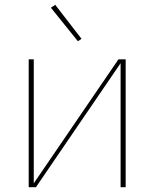

<svg xmlns="http://www.w3.org/2000/svg" viewBox="-20 -776 640 796"><path d="M99 0V-530H120V-16L471 -530H501V0H480V-514L129 0ZM303 -605 191 -744 209 -756 318 -615Z"/></svg>

Font: Iosevka Curly Thin Extended
Style: Regular
Weight: 100
Width: 7
Monospace: yes
Designer: Belleve Invis
Foundry: Belleve Invis
Version: Version 11.1.0; ttfautohint (v1.8.3)